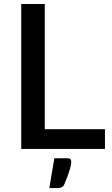

<svg xmlns="http://www.w3.org/2000/svg" viewBox="-20 -740 556 954"><path d="M501.5 -98V0H85.5V-720H202.5V-98ZM315 46.5Q328 46.5 331 52.2Q334 58 334 64Q334 68.5 332.8 76.8Q331.5 85 328 98Q324.5 111 317.8 129.8Q311 148.5 300.5 174Q295 186.5 286.2 190.5Q277.5 194.5 263 194.5H225L250 46.5Z"/></svg>

Font: Lato SemiBold
Style: Regular
Weight: 600
Designer: Lukasz Dziedzic with Adam Twardoch and Botio Nikoltchev
Foundry: tyPoland Lukasz Dziedzic
Version: Version 2.015; 2015-08-06; http://www.latofonts.com/